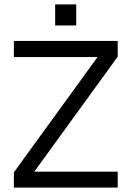

<svg xmlns="http://www.w3.org/2000/svg" viewBox="-20 -852 592 872"><path d="M326.2 -832V-736.3H230.5V-832ZM514.6 -72.3V0H43V-69.3L422.9 -592.8H43V-666H514.6V-594.7L135.7 -72.3Z"/></svg>

Font: BF_TEXT
Style: Regular
Weight: 400
Foundry: EA DICE
Version: Version 1.404